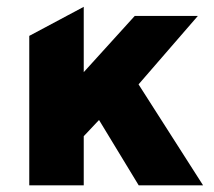

<svg xmlns="http://www.w3.org/2000/svg" viewBox="-20 -558 643 578"><path d="M68.1 0V-450L232.1 -537.5V-340.8L385.6 -510H575.6L397.1 -304L591.4 0H397.6L278.1 -196.8L232.1 -148V0Z"/></svg>

Font: Geologica-Sharp
Style: Regular
Weight: 100
Designer: Sindre Bremnes, Frode Helland
Foundry: Monokrom Skriftforlag AS
Version: Version 1.010;gftools[0.9.28]